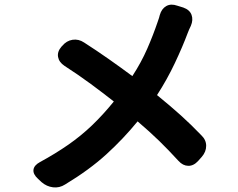

<svg xmlns="http://www.w3.org/2000/svg" viewBox="-20 -790 1040 840"><path d="M252 -589Q271 -612 297.5 -616Q324 -620 348 -604Q401 -570 454.5 -532.5Q508 -495 559 -457Q598 -517 624 -576.5Q650 -636 670 -695Q677 -714 679 -724Q687 -752 707.5 -763.5Q728 -775 756 -765L782 -757Q810 -747 818 -725Q826 -703 815 -677Q807 -661 801 -645Q779 -586 745 -514Q711 -442 667 -374Q726 -326 771.5 -285Q817 -244 861 -198Q882 -178 882 -152Q882 -126 863 -104L847 -86Q827 -64 803.5 -64.5Q780 -65 761 -86Q717 -134 676.5 -173.5Q636 -213 582 -259Q520 -183 445.5 -115Q371 -47 265 17Q240 33 212 29.5Q184 26 162 7L146 -8Q124 -28 126.5 -47.5Q129 -67 155 -81Q223 -118 279 -157Q335 -196 383 -242Q431 -288 478 -346Q431 -383 377.5 -422.5Q324 -462 262 -502Q238 -518 234 -541Q230 -564 249 -586Z"/></svg>

Font: Chiron GoRound TC
Style: Bold
Weight: 700
Designer: Ryoko NISHIZUKA 西塚涼子 (kana, bopomofo & ideographs); Paul D. Hunt (Latin, Greek & Cyrillic); Sandoll Communications 산돌커뮤니
Foundry: Adobe
Version: Version 1.000;hotconv 1.1.1;makeotfexe 2.6.0